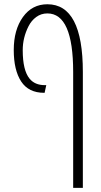

<svg xmlns="http://www.w3.org/2000/svg" viewBox="-20 -660 485 920"><path d="M191.4 -215.3Q117.2 -215.3 81.5 -269.5Q45.9 -323.7 45.9 -420.4Q45.9 -517.1 89.8 -578.4Q133.8 -639.6 207 -639.6Q377 -639.6 377 -314.9V240.2H330.6V-314.9Q330.6 -595.7 207 -595.7Q177.2 -595.7 153.8 -578.6Q130.4 -561.5 116.7 -534.2Q88.9 -479.5 88.9 -419.4Q88.9 -323.2 121.6 -283.2Q147 -252 194.8 -252H201.7L193.8 -215.3Z"/></svg>

Font: Open Sans Hebrew Condensed Light
Style: Regular
Weight: 300
Width: 3
Foundry: Ascender Corporation, Yanek Iontef
Version: Version 2.001;PS 002.001;hotconv 1.0.70;makeotf.lib2.5.58329